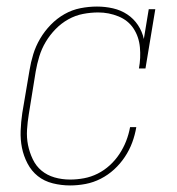

<svg xmlns="http://www.w3.org/2000/svg" viewBox="-20 -558 540 586"><path d="M194 8Q167 8 141 1.5Q115 -5 95.5 -20.5Q76 -36 64 -59Q52 -82 47 -107Q42 -132 43 -159Q44 -186 48 -213L70 -343Q74 -368 81.5 -392.5Q89 -417 102.5 -440Q116 -463 135 -482.5Q154 -502 177 -515Q200 -528 225.5 -533Q251 -538 276 -538Q301 -538 325 -532.5Q349 -527 368.5 -514Q388 -501 401 -481.5Q414 -462 419 -439L434 -530H454L424 -349H404Q410 -381 407 -413.5Q404 -446 387.5 -471Q371 -496 341.5 -508Q312 -520 280 -520Q257 -520 233.5 -515.5Q210 -511 188.5 -499Q167 -487 149.5 -469Q132 -451 119.5 -430Q107 -409 100 -386Q93 -363 89 -340L68 -210Q64 -186 62.5 -162Q61 -138 65.5 -115.5Q70 -93 80 -72Q90 -51 107 -37Q124 -23 146.5 -16.5Q169 -10 194 -10Q215 -10 236.5 -14Q258 -18 278 -28Q298 -38 315 -53.5Q332 -69 344.5 -88Q357 -107 365 -127.5Q373 -148 377 -170H396Q392 -146 383.5 -123Q375 -100 361 -79Q347 -58 328.5 -41Q310 -24 287.5 -12.5Q265 -1 241 3.5Q217 8 194 8Z"/></svg>

Font: Iosevka Curly Slab ThObl
Style: Regular
Weight: 100
Italic angle: -9°
Monospace: yes
Designer: Belleve Invis
Foundry: Belleve Invis
Version: Version 11.0.0; ttfautohint (v1.8.3)